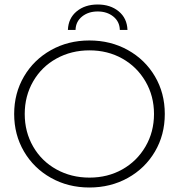

<svg xmlns="http://www.w3.org/2000/svg" viewBox="-20 -829 801 854"><path d="M377.5 5Q283 5 206.5 -38Q130 -81 86.5 -155.5Q43 -230 43 -322Q43 -414 86.5 -488.5Q130 -563 206.5 -606Q283 -649 377.5 -649Q472 -649 548.5 -606.5Q625 -564 669 -489.5Q713 -415 713 -322Q713 -229 669 -154.5Q625 -80 548.5 -37.5Q472 5 377.5 5ZM378 -39Q459 -39 524 -75.5Q589 -112 627 -177Q665 -242 665 -322Q665 -402 627 -467Q589 -532 524 -568.5Q459 -605 378 -605Q297 -605 231 -568.5Q165 -532 127.5 -467Q90 -402 90 -322Q90 -242 127.5 -177Q165 -112 231 -75.5Q297 -39 378 -39ZM547 -696H513Q512 -733 484 -755.5Q456 -778 414.5 -778Q373 -778 345 -755.5Q317 -733 316 -696H282Q284 -748 321 -778.5Q358 -809 414.5 -809Q471 -809 508 -778.5Q545 -748 547 -696Z"/></svg>

Font: Montserrat Ace
Style: Light
Weight: 300
Designer: Julieta Ulanovsky
Foundry: Julieta Ulanovsky
Version: Version 1